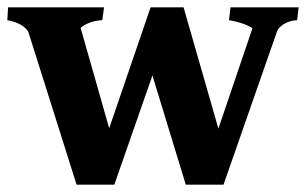

<svg xmlns="http://www.w3.org/2000/svg" viewBox="-35 -504 835 524"><path d="M-15 -449 -13 -484H249L244 -449Q208 -447 185 -428L263 -154L376 -484H466L561 -153L654 -427Q631 -442 590 -449L594 -484H780L776 -449Q758 -448 743.5 -440.5Q729 -433 722 -421L575 0H472L381 -298L277 0H174L42 -418Q27 -441 -15 -449Z"/></svg>

Font: Caladea
Style: Bold
Weight: 700
Designer: Carolina Giovagnoli and Andres Torresi
Foundry: Carolina Giovagnoli & Andres Torresi
Version: Version 1.001